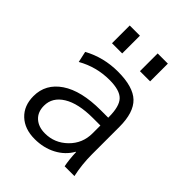

<svg xmlns="http://www.w3.org/2000/svg" viewBox="-212 -850 972 972"><g transform="rotate(45 274.0 -363.5)"><path d="M342 -610V-737H415V-610ZM142 -610V-737H215V-610ZM265 -530Q374 -530 421 -485Q468 -440 468 -337V-140Q468 -69 483 0H413Q405 -39 403 -92H401Q374 -44 323 -17Q272 10 208 10Q136 10 93 -30.5Q50 -71 50 -140Q50 -227 126 -278.5Q202 -330 342 -330H395V-335Q395 -411 366.5 -440.5Q338 -470 265 -470Q171 -470 90 -424L77 -483Q163 -530 265 -530ZM122 -143Q122 -98 150 -72.5Q178 -47 225 -47Q294 -47 344.5 -96.5Q395 -146 395 -218V-274H342Q237 -274 179.5 -238.5Q122 -203 122 -143Z"/></g></svg>

Font: M PLUS 1p
Style: Regular
Weight: 400
Version: Version 1.062